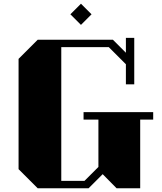

<svg xmlns="http://www.w3.org/2000/svg" viewBox="-20 -1014 875 1034"><path d="M80 -697 183 -800H588L658 -730V-810H703V-560H658V-668L566 -760H310V-40H435L510 -115V-370H430V-410H805V-370H735V0H608L533 -76L457 0H183L80 -103ZM416 -880 473 -937 416 -994 359 -937Z"/></svg>

Font: Kumar One
Style: Regular
Weight: 400
Designer: Parimal Parmar
Foundry: Indian Type Foundry
Version: Version 1.001;PS 1.001;hotconv 1.0.88;makeotf.lib2.5.647800